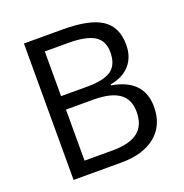

<svg xmlns="http://www.w3.org/2000/svg" viewBox="-128 -829 904 944"><g transform="rotate(-20 324.0 -357.0)"><path d="M98.1 -713.9H299.8Q441.9 -713.9 505.4 -671.4Q568.8 -628.9 568.8 -537.1Q568.8 -473.6 533.4 -432.4Q498 -391.1 430.2 -378.9V-374Q592.8 -346.2 592.8 -203.1Q592.8 -107.4 528.1 -53.7Q463.4 0 347.2 0H98.1ZM181.2 -408.2H317.9Q405.8 -408.2 444.3 -435.8Q482.9 -463.4 482.9 -528.8Q482.9 -588.9 439.9 -615.5Q397 -642.1 303.2 -642.1H181.2ZM181.2 -337.9V-70.8H330.1Q416.5 -70.8 460.2 -104.2Q503.9 -137.7 503.9 -209Q503.9 -275.4 459.2 -306.6Q414.6 -337.9 323.2 -337.9Z"/></g></svg>

Font: Samim FD
Style: FD
Weight: 400
Foundry: DejaVu fonts team - Redesigned by Saber Rastikerdar
Version: Version 4.0.5